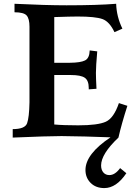

<svg xmlns="http://www.w3.org/2000/svg" viewBox="-20 -713 721 995"><path d="M593.8 0Q396.5 -7.3 298.8 -7.8Q228 -7.8 45.9 0V-43.9Q109.4 -43.9 120.4 -74.2Q131.3 -104.5 132.8 -182.6V-574.7Q132.8 -615.7 118.2 -632.6Q103.5 -649.4 55.2 -649.4V-693.4Q218.3 -685.5 324.7 -685.5Q483.9 -685.5 582 -693.4Q584 -626.5 614.3 -564.5L573.2 -546.4Q547.4 -601.1 510.7 -614.3Q474.1 -627.4 382.3 -627.4Q348.1 -627.4 261.2 -624.5V-387.7H342.8Q397.5 -388.2 420.7 -399.9Q443.8 -411.6 444.8 -451.7L483.9 -446.8Q477.1 -369.1 477.1 -335.4Q477.1 -309.1 480 -252.9L439.9 -250V-256.8Q439.9 -295.9 419.2 -310.1Q398.4 -324.2 347.2 -324.2H261.2V-67.9Q307.6 -63.5 385.3 -63.5Q487.3 -63.5 528.6 -82.3Q569.8 -101.1 596.2 -178.7L640.1 -164.6Q609.9 -70.8 593.8 0ZM520.5 261.7Q476.6 261.7 449.7 234.9Q422.9 208 422.9 168Q422.9 85 553.7 -2L593.8 0Q503.9 85 503.9 144.5Q503.9 167 515.6 180.7Q527.3 194.3 546.9 194.3Q576.2 194.3 602.5 158.2L634.8 184.6Q583 261.7 520.5 261.7Z"/></svg>

Font: Kelvinch
Style: Bold
Weight: 700
Designer: Paul James Miller
Foundry: High-Logic / Made with FontCreator
Version: Version 3.501;March 28, 2021;FontCreator 13.0.0.2683 64-bit